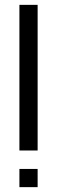

<svg xmlns="http://www.w3.org/2000/svg" viewBox="-20 -771 235 791"><path d="M60 -75H135V0H60ZM60 -151V-751H135V-151Z"/></svg>

Font: Beorc Gothic
Style: Regular
Weight: 400
Version: Version 001.001